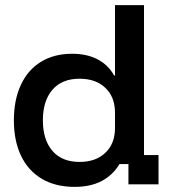

<svg xmlns="http://www.w3.org/2000/svg" viewBox="-20 -720 672 750"><path d="M271.7 10Q195.8 10 142.5 -22.1Q89.2 -54.2 61.7 -112.5Q34.2 -170.8 34.2 -250Q34.2 -329.2 61.3 -387.9Q88.3 -446.7 139.6 -478.3Q190.8 -510 261.7 -510Q320 -510 361.7 -487.9Q403.3 -465.8 425.8 -425H429.2V-700H542.5V-114.2H599.2V0H481.7V-79.2H446.7Q420.8 -35.8 377.1 -12.9Q333.3 10 271.7 10ZM290.8 -87.5Q354.2 -87.5 391.7 -123.3Q429.2 -159.2 429.2 -220V-280Q429.2 -340.8 391.7 -376.7Q354.2 -412.5 290.8 -412.5Q221.7 -412.5 184.6 -369.2Q147.5 -325.8 147.5 -250Q147.5 -174.2 184.6 -130.8Q221.7 -87.5 290.8 -87.5Z"/></svg>

Font: Funnel Display Medium
Style: Regular
Weight: 500
Designer: NORD ID, Kristian Moeller
Foundry: Dicotype
Version: Version 1.000